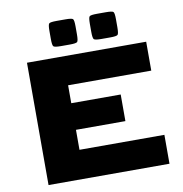

<svg xmlns="http://www.w3.org/2000/svg" viewBox="-95 -993 1034 1082"><g transform="rotate(-10 422.0 -451.5)"><path d="M95.2 0V-700H777.3V-534.6H301.4V-432H584.3V-279.7H301.4V-165.4H787.3V0ZM250.9 -808.8V-854.3Q250.9 -890.4 257.5 -896.7Q264.2 -903.1 300.7 -903.1H350.5Q387 -903.1 393.6 -896.7Q400.3 -890.4 400.3 -854.3V-808.8Q400.3 -772.3 393.6 -765.7Q387 -759 350.5 -759H300.7Q264.2 -759 257.5 -765.7Q250.9 -772.3 250.9 -808.8ZM482.2 -808.8V-854.3Q482.2 -890.4 488.9 -896.7Q495.5 -903.1 532 -903.1H581.8Q618.3 -903.1 625 -896.7Q631.6 -890.4 631.6 -854.3V-808.8Q631.6 -772.3 625 -765.7Q618.3 -759 581.8 -759H532Q495.5 -759 488.9 -765.7Q482.2 -772.3 482.2 -808.8Z"/></g></svg>

Font: Science Gothic
Style: Regular
Weight: 400
Designer: Thomas Phinney, Vassil Kateliev, Brandon Buerkle
Foundry: Font Detective LLC
Version: Version 1.018